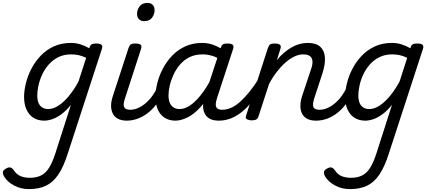

<svg xmlns="http://www.w3.org/2000/svg" viewBox="-123 -815 2967 1324"><path d="M76 489Q20 489 -25.5 464.5Q-71 440 -93 405Q-104 387 -103 372.5Q-102 358 -81 347Q-64 337 -51.5 340Q-39 343 -28 359Q-7 390 21 400.5Q49 411 83 411Q129 411 161 394.5Q193 378 216 341Q239 304 259 242L366 -92Q333 -51 300 -27Q267 -3 237 7Q207 17 182 17Q139 17 108 -2.5Q77 -22 60 -59Q43 -96 43 -146Q43 -190 55.5 -241Q68 -292 93.5 -341Q119 -390 157.5 -430.5Q196 -471 248 -495Q300 -519 367 -519Q400 -519 432 -509Q464 -499 493 -482L494 -485Q499 -504 509 -509.5Q519 -515 538 -515Q569 -515 577.5 -505.5Q586 -496 579 -476L344 245Q315 336 279 389Q243 442 194.5 465.5Q146 489 76 489ZM210 -63Q243 -63 278.5 -85.5Q314 -108 349.5 -150Q385 -192 418 -252L471 -416Q443 -430 418 -435Q393 -440 368 -440Q318 -440 279.5 -421Q241 -402 213 -370Q185 -338 167.5 -300Q150 -262 142 -224.5Q134 -187 134 -157Q134 -126 142.5 -105.5Q151 -85 168 -74Q185 -63 210 -63Z M752 17Q715 17 690.5 4Q666 -9 654.5 -32.5Q643 -56 643 -86Q643 -116 655 -152L763 -483Q770 -503 779.5 -509Q789 -515 808 -515Q839 -515 847.5 -505.5Q856 -496 849 -476L741 -143Q724 -95 733 -76.5Q742 -58 775 -58Q789 -58 795 -46.5Q801 -35 798.5 -20.5Q796 -6 784.5 5.5Q773 17 752 17ZM870 -669Q850 -669 836 -682Q822 -695 822 -720Q822 -747 839.5 -771Q857 -795 894 -795Q915 -795 929 -782.5Q943 -770 943 -744Q943 -717 925.5 -693Q908 -669 870 -669Z M751 17Q737 17 730.5 5.5Q724 -6 726.5 -20.5Q729 -35 741 -46.5Q753 -58 774 -58Q800 -58 826.5 -69Q853 -80 879 -101.5Q905 -123 927 -153Q949 -183 966 -220Q971 -235 983.5 -234.5Q996 -234 1005.5 -224.5Q1015 -215 1011 -201Q993 -150 965 -109.5Q937 -69 903 -41Q869 -13 830 2Q791 17 751 17Z M1087 17Q1044 17 1013 -2.5Q982 -22 965.5 -59Q949 -96 949 -146Q949 -190 961.5 -241Q974 -292 999.5 -341Q1025 -390 1063.5 -430.5Q1102 -471 1154 -495Q1206 -519 1272 -519Q1315 -519 1356 -502.5Q1397 -486 1430 -461L1417 -392Q1374 -420 1340.5 -430Q1307 -440 1274 -440Q1223 -440 1184.5 -421Q1146 -402 1118.5 -370Q1091 -338 1073.5 -300Q1056 -262 1047.5 -224.5Q1039 -187 1039 -157Q1039 -126 1048 -105.5Q1057 -85 1074 -74Q1091 -63 1116 -63Q1151 -63 1188 -88Q1225 -113 1262.5 -160.5Q1300 -208 1334 -273L1356 -229Q1312 -134 1263 -80Q1214 -26 1168.5 -4.5Q1123 17 1087 17ZM1386 17Q1348 17 1324 4Q1300 -9 1288.5 -32.5Q1277 -56 1277.5 -86.5Q1278 -117 1289 -152L1398 -483Q1405 -503 1414.5 -509Q1424 -515 1443 -515Q1474 -515 1482.5 -505.5Q1491 -496 1484 -476L1375 -143Q1359 -95 1368 -76.5Q1377 -58 1409 -58Q1423 -58 1428.5 -46.5Q1434 -35 1432 -20.5Q1430 -6 1418.5 5.5Q1407 17 1386 17Z M1386 17Q1372 17 1365.5 5.5Q1359 -6 1361.5 -20.5Q1364 -35 1376 -46.5Q1388 -58 1409 -58Q1439 -58 1469.5 -71Q1500 -84 1531 -111.5Q1562 -139 1595.5 -180Q1629 -221 1664 -277Q1673 -290 1685 -289Q1697 -288 1703.5 -278.5Q1710 -269 1704 -257Q1668 -187 1630 -135Q1592 -83 1552.5 -49.5Q1513 -16 1471.5 0.5Q1430 17 1386 17Z M2057 17Q2019 17 1995 4Q1971 -9 1959.5 -32.5Q1948 -56 1948.5 -86.5Q1949 -117 1960 -152L2024 -344Q2034 -374 2031.5 -395.5Q2029 -417 2013.5 -428.5Q1998 -440 1968 -440Q1938 -440 1906.5 -425Q1875 -410 1844.5 -383Q1814 -356 1785 -318.5Q1756 -281 1732 -235L1659 -11Q1655 2 1644.5 8.5Q1634 15 1611 15Q1595 15 1581 8Q1567 1 1574 -18L1724 -483Q1731 -503 1740.5 -509Q1750 -515 1769 -515Q1800 -515 1808.5 -505.5Q1817 -496 1810 -476L1786 -400Q1809 -429 1835 -451Q1861 -473 1888 -488.5Q1915 -504 1943 -511.5Q1971 -519 1999 -519Q2056 -519 2085 -493Q2114 -467 2117.5 -420Q2121 -373 2101 -311L2046 -143Q2030 -95 2038.5 -76.5Q2047 -58 2080 -58Q2094 -58 2100 -46.5Q2106 -35 2103.5 -20.5Q2101 -6 2089.5 5.5Q2078 17 2057 17Z M2057 17Q2043 17 2036.5 5.5Q2030 -6 2032.5 -20.5Q2035 -35 2047 -46.5Q2059 -58 2080 -58Q2106 -58 2132.5 -69Q2159 -80 2185 -101.5Q2211 -123 2233 -153Q2255 -183 2272 -220Q2277 -235 2289.5 -234.5Q2302 -234 2311.5 -224.5Q2321 -215 2317 -201Q2299 -150 2271 -109.5Q2243 -69 2209 -41Q2175 -13 2136 2Q2097 17 2057 17Z M2290 489Q2234 489 2188.5 464.5Q2143 440 2121 405Q2110 387 2111 372.5Q2112 358 2133 347Q2150 337 2162.5 340Q2175 343 2186 359Q2207 390 2235 400.5Q2263 411 2297 411Q2343 411 2375 394.5Q2407 378 2430 341Q2453 304 2473 242L2580 -92Q2547 -51 2514 -27Q2481 -3 2451 7Q2421 17 2396 17Q2353 17 2322 -2.5Q2291 -22 2274 -59Q2257 -96 2257 -146Q2257 -190 2269.5 -241Q2282 -292 2307.5 -341Q2333 -390 2371.5 -430.5Q2410 -471 2462 -495Q2514 -519 2581 -519Q2614 -519 2646 -509Q2678 -499 2707 -482L2708 -485Q2713 -504 2723 -509.5Q2733 -515 2752 -515Q2783 -515 2791.5 -505.5Q2800 -496 2793 -476L2558 245Q2529 336 2493 389Q2457 442 2408.5 465.5Q2360 489 2290 489ZM2424 -63Q2457 -63 2492.5 -85.5Q2528 -108 2563.5 -150Q2599 -192 2632 -252L2685 -416Q2657 -430 2632 -435Q2607 -440 2582 -440Q2532 -440 2493.5 -421Q2455 -402 2427 -370Q2399 -338 2381.5 -300Q2364 -262 2356 -224.5Q2348 -187 2348 -157Q2348 -126 2356.5 -105.5Q2365 -85 2382 -74Q2399 -63 2424 -63Z"/></svg>

Font: Playwrite NO
Style: Regular
Weight: 400
Designer: Veronika Burian, José Scaglione
Foundry: TypeTogether
Version: Version 1.002